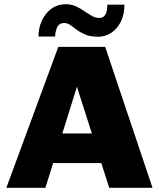

<svg xmlns="http://www.w3.org/2000/svg" viewBox="-20 -889 752 909"><path d="M10 0 256 -667H478L702 0H497L292 -642L398 -651L195 0ZM163 -117 197 -257H490L509 -117ZM241 -716H162Q162 -756 178 -791Q194 -826 223 -847.5Q252 -869 292 -869Q318 -869 339.5 -859Q361 -849 379 -836.5Q397 -824 414.5 -814Q432 -804 450 -804Q469 -804 478.5 -819Q488 -834 488 -867H569Q569 -818 551 -784Q533 -750 505 -732.5Q477 -715 445 -715Q409 -715 385 -725Q361 -735 344 -747.5Q327 -760 313.5 -770Q300 -780 284 -780Q259 -780 250 -758Q241 -736 241 -716Z"/></svg>

Font: Maven Pro Black
Style: Regular
Weight: 900
Designer: Joe Prince
Foundry: Joe Prince
Version: Version 2.103